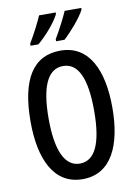

<svg xmlns="http://www.w3.org/2000/svg" viewBox="-101 -1005 767 1080"><g transform="rotate(-10 282.0 -465.0)"><path d="M441 -931V-940H346C334 -911 299 -841 269 -792V-780H317C357 -816 420 -888 441 -931ZM295 -931V-940H200C187 -909 154 -843 123 -792V-780H168C218 -822 273 -886 295 -931ZM516 -358C516 -569 448 -724 283 -724C128 -724 49 -602 49 -359C49 -149 116 10 283 10C448 10 516 -146 516 -358ZM152 -358C152 -541 195 -636 283 -636C369 -636 412 -544 412 -358C412 -171 368 -79 282 -79C197 -79 152 -174 152 -358Z"/></g></svg>

Font: Noto Sans Malayalam ExtraCondensed Medium
Style: Regular
Weight: 500
Width: 2
Designer: Jelle Bosma - Monotype Design Team
Foundry: Monotype Imaging Inc.
Version: Version 2.104